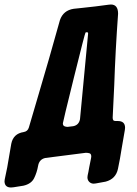

<svg xmlns="http://www.w3.org/2000/svg" viewBox="-102 -740 607 852"><path d="M-53 92Q-81 92 -82 65L-81 56L-70 3Q-61 -53 -52 -102Q-43 -147 3 -154Q21 -157 26 -174L66 -310Q116 -478 164 -651Q179 -694 225 -701L263 -705Q322 -711 379 -719L390 -720Q422 -720 422 -679Q410 -513 405 -363L398 -218Q398 -211 400.5 -207Q403 -203 411 -203H421Q453 -203 453 -173L452 -163L438 -82Q431 -36 421.5 9Q412 54 367 66L323 74L314 75Q302 75 294 67Q286 59 286 47L287 38Q290 26 294 2L302 -38L303 -45Q303 -57 296 -59.5Q289 -62 279 -62L99 -39Q72 -33 67 -4Q62 25 49.5 50.5Q37 76 2 84L-42 91ZM198 -177 223 -180Q248 -185 253 -211L289 -591Q289 -597 284 -597Q280 -597 277.5 -595.5Q275 -594 226 -396Q177 -198 177 -193Q177 -183 183.5 -180Q190 -177 198 -177Z"/></svg>

Font: Bangerz
Style: Bold
Weight: 700
Designer: vernon adams
Foundry: Vernon Adams
Version: Version 2.10;February 7, 2025;FontCreator 13.0.0.2683 64-bit